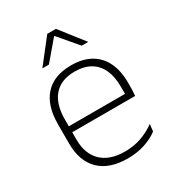

<svg xmlns="http://www.w3.org/2000/svg" viewBox="-168 -783 818 895"><g transform="rotate(-30 241.5 -335.5)"><path d="M258 10Q160 10 107.5 -41.2Q55 -92.5 55 -187V-290.5Q55 -391.5 103.5 -445Q152 -498.5 245 -498.5Q307 -498.5 349.2 -474.2Q391.5 -450 413.2 -404.8Q435 -359.5 435 -295.5V-278Q435 -265.5 434.5 -252.8Q434 -240 432.5 -225.5H396Q396.5 -245.5 396.5 -263.2Q396.5 -281 396.5 -296Q396.5 -350.5 379.2 -388Q362 -425.5 328.2 -445.2Q294.5 -465 245 -465Q171 -465 132.5 -421Q94 -377 94 -293V-245V-239V-184.5Q94 -147 105 -117.5Q116 -88 137.2 -67.2Q158.5 -46.5 190 -35.5Q221.5 -24.5 263 -24.5Q310 -24.5 350.5 -38.5Q391 -52.5 426.5 -78.5L422 -40Q391.5 -17 349.8 -3.5Q308 10 258 10ZM75 -225.5V-257.5H422.5V-225.5ZM222.5 -681H269L368.5 -554V-553H334L247.5 -655H244L157.5 -553H123V-554Z"/></g></svg>

Font: Anek Gurmukhi Medium ExtraLight
Style: Regular
Weight: 250
Version: Version 1.003